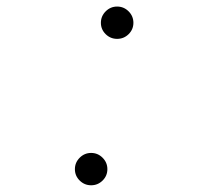

<svg xmlns="http://www.w3.org/2000/svg" viewBox="-20 -547 626 577"><path d="M253.9 9.8Q233.9 9.8 219.5 -4.4Q205.1 -18.6 205.1 -38.6Q205.1 -58.6 219.5 -73Q233.9 -87.4 253.9 -87.4Q273.9 -87.4 288.3 -73Q302.7 -58.6 302.7 -38.6Q302.7 -18.6 288.3 -4.4Q273.9 9.8 253.9 9.8ZM332 -430.2Q312 -430.2 297.6 -444.3Q283.2 -458.5 283.2 -478.5Q283.2 -498.5 297.6 -512.9Q312 -527.3 332 -527.3Q352.1 -527.3 366.5 -512.9Q380.9 -498.5 380.9 -478.5Q380.9 -458.5 366.5 -444.3Q352.1 -430.2 332 -430.2Z"/></svg>

Font: Cascadia Mono ExtraLight
Style: Italic
Weight: 200
Italic angle: -10°
Monospace: yes
Designer: Aaron Bell
Foundry: Saja Typeworks
Version: Version 2404.023; ttfautohint (v1.8.4)